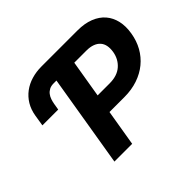

<svg xmlns="http://www.w3.org/2000/svg" viewBox="-160 -951 1175 1175"><g transform="rotate(-45 427.5 -363.5)"><path d="M79.9 -539.8Q87.4 -586.3 108.7 -621.3Q130 -656.2 161.8 -679.9Q193.5 -703.5 233.7 -715.4Q273.8 -727.3 318.9 -727.3H631Q692.8 -727.3 738.3 -709.2Q783.7 -691.1 811.8 -658.4Q839.8 -625.7 850 -580.4Q860.1 -535.2 850.9 -480.8Q842 -426.1 816.8 -381Q791.5 -335.9 752.1 -303.6Q712.7 -271.3 660.5 -253.6Q608.3 -235.8 545.5 -235.8H416.5L377.1 0H223.4L323.2 -601.6H299Q276.6 -601.6 261.4 -593.6Q246.1 -585.6 236.2 -572.6Q226.2 -559.7 220.7 -543.5Q215.2 -527.3 212.4 -510.7L205.3 -468.4H68.5ZM540.8 -359Q607.2 -359 645.6 -393.1Q683.9 -427.2 692.5 -480.8Q696.7 -508.2 692.5 -530.4Q688.2 -552.6 674.5 -568.4Q660.9 -584.2 637.8 -592.9Q614.7 -601.6 581.3 -601.6H477.6L437.1 -359Z"/></g></svg>

Font: Inter P
Style: Bold Italic
Weight: 700
Italic angle: 9.39999°
Designer: Rasmus Andersson
Foundry: rsms
Version: Version 3.018;git-588b23468